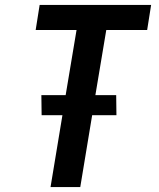

<svg xmlns="http://www.w3.org/2000/svg" viewBox="-20 -755 640 775"><path d="M184 0 232 -290H148L147 -371H245L289 -634H124L140 -735H590L574 -634H409L365 -371H449L450 -290H352L304 0Z"/></svg>

Font: Iosevka Aile Oblique
Style: Bold
Weight: 700
Italic angle: -9°
Designer: Belleve Invis
Foundry: Belleve Invis
Version: Version 31.1.0; ttfautohint (v1.8.4)